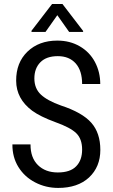

<svg xmlns="http://www.w3.org/2000/svg" viewBox="-20 -922 558 952"><path d="M254.4 -316.4Q179.7 -343.8 139.6 -373Q60.5 -432.1 60.1 -521.5Q59.6 -611.3 116.2 -666Q172.9 -720.7 264.2 -720.7Q326.7 -720.7 375.5 -692.4Q424.3 -664.1 450.7 -614.7Q477.1 -564.9 477.1 -505.4H387.2Q387.2 -571.3 355.5 -607.4Q323.2 -643.6 266.6 -643.6Q210 -643.6 180.2 -613.3Q150.4 -583 150.4 -533.2Q150.4 -483.4 182.6 -453.1Q214.8 -422.9 282.2 -398.9Q387.7 -364.3 432.6 -313.5Q477.5 -262.7 477.5 -178.7Q477.5 -94.7 421.4 -42Q365.2 9.8 268.6 9.8Q207 9.8 154.3 -17.6Q101.6 -44.9 71.3 -93.8Q41 -142.6 41.5 -206.1H131.3Q130.9 -140.1 168 -103.5Q205.1 -66.9 266.6 -66.9Q328.1 -66.9 357.4 -97.2Q387.2 -127.4 387.2 -180.2Q387.2 -232.9 358.4 -261.2Q329.6 -289.6 254.4 -316.4ZM392.1 -763.7H322.8L264.2 -846.7L205.6 -763.7H136.2V-769.5L238.3 -902.3H289.6L392.1 -768.6Z"/></svg>

Font: RobotoCondensed-Regular
Style: Regular
Weight: 400
Designer: Google
Version: Version 2.001201; 2014